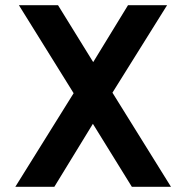

<svg xmlns="http://www.w3.org/2000/svg" viewBox="-20 -720 718 740"><path d="M39 0 263.8 -360.8 52.8 -700H203.6L339.2 -480.6L473.4 -700H624L413.4 -362.8L639 0H488.2L338 -242.8L189.4 0Z"/></svg>

Font: Overpass
Style: Regular
Weight: 400
Designer: Delve Withrington, Dave Bailey, Thomas Jockin
Foundry: Delve Fonts LLC
Version: Version 4.000